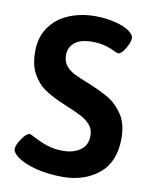

<svg xmlns="http://www.w3.org/2000/svg" viewBox="-81 -768 663 836"><g transform="rotate(10 250.0 -350.0)"><path d="M52 -42Q27 -61 27 -76Q27 -95 47 -123.5Q67 -152 80 -152Q86 -152 105 -141Q136 -125 166 -115Q196 -105 236 -105Q281 -105 311.5 -126.5Q342 -148 342 -191Q342 -218 326.5 -236.5Q311 -255 288 -267.5Q265 -280 224 -297L189 -312Q143 -332 112 -354.5Q81 -377 61 -415Q41 -453 41 -511Q41 -574 72.5 -618.5Q104 -663 157 -685Q210 -707 273 -707Q318 -707 360 -697Q402 -687 425 -670Q446 -655 446 -640Q446 -622 429 -593.5Q412 -565 399 -565Q394 -565 383 -570Q372 -575 366 -578Q326 -595 281 -595Q227 -595 201.5 -573.5Q176 -552 176 -519Q176 -490 191 -471.5Q206 -453 228 -442Q250 -431 293 -414Q350 -391 387 -369Q424 -347 450.5 -306.5Q477 -266 477 -203Q477 -98 413 -45.5Q349 7 253 7Q186 7 133.5 -7Q81 -21 52 -42Z"/></g></svg>

Font: Asap-SemiBold
Style: Regular
Weight: 600
Designer: Pablo Cosgaya
Foundry: Omnibus-Type
Version: Version 2.000; ttfautohint (v1.8)